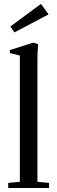

<svg xmlns="http://www.w3.org/2000/svg" viewBox="-20 -939 286 959"><path d="M52.2 -777.3 31.7 -806.6 184.6 -919.4 222.7 -867.2ZM21 0V-25.4L79.1 -31.2V-661.6L29.3 -673.8V-689L146.5 -726.1L170.4 -718.3Q167 -678.2 167 -642.1V-31.2L225.1 -25.4V0Z"/></svg>

Font: Elstob 18pt Medium
Style: Regular
Weight: 500
Designer: Peter S. Baker
Version: Version 1.015